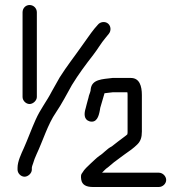

<svg xmlns="http://www.w3.org/2000/svg" viewBox="-20 -718 732 766"><path d="M107 -41V-49C107 -52 109 -58 112 -66C115 -77 120 -90 126 -103C151 -156 171 -223 203 -269C225 -301 248 -345 267 -379C294 -423 321 -459 352 -499C370 -522 383 -546 401 -567L414 -583C424 -595 423 -614 411 -624C399 -634 380 -631 371 -620L357 -604C339 -582 324 -558 306 -534C276 -491 247 -455 218 -409C208 -392 198 -374 187 -354C166 -313 141 -283 122 -240C107 -207 89 -158 75 -127C65 -105 50 -74 50 -49V-41C50 -27 63 -13 78 -13C92 -13 107 -27 107 -41ZM643 0C643 -15 629 -29 614 -29H387L398 -40C401 -43 405 -47 410 -50L428 -65C433 -69 437 -73 442 -76L458 -88C464 -92 470 -97 477 -102C496 -115 513 -127 528 -142C541 -155 546 -170 546 -193V-339C546 -374 537 -407 502 -407H429C388 -402 347 -402 342 -363C342 -353 338 -347 335 -337C333 -326 327 -309 325 -299L322 -287C315 -265 314 -241 337 -234C366 -226 374 -255 378 -276L380 -288C386 -306 391 -328 397 -346C409 -348 418 -348 431 -350H488C489 -346 489 -342 489 -339V-193C489 -190 489 -186 488 -182C485 -179 481 -176 477 -173C462 -162 441 -146 426 -134C406 -124 394 -107 376 -96C361 -85 357 -79 342 -66C328 -52 318 -45 308 -28C303 -23 302 -15 304 -2C307 20 325 28 350 28H614C629 28 643 15 643 0ZM70 -669V-331C70 -317 83 -303 98 -303C112 -303 127 -317 127 -331V-669C127 -685 114 -698 98 -698C82 -698 70 -685 70 -669Z"/></svg>

Font: Electronic
Style: Regular
Weight: 400
Version: Version 1.011